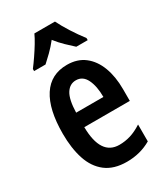

<svg xmlns="http://www.w3.org/2000/svg" viewBox="-192 -851 823 946"><g transform="rotate(-30 219.5 -378.0)"><path d="M225 -552Q284 -552 324 -521Q364 -490 384.5 -435.5Q405 -381 405 -310V-243H146Q148 -81 253 -81Q286 -81 317 -90.5Q348 -100 382 -122V-26Q351 -8 316.5 1Q282 10 244 10Q170 10 124.5 -25Q79 -60 58.5 -122.5Q38 -185 38 -268Q38 -406 85.5 -479Q133 -552 225 -552ZM225 -464Q190 -464 169.5 -431.5Q149 -399 147 -325H302Q302 -386 283 -425Q264 -464 225 -464ZM281 -766Q297 -733 322.5 -693Q348 -653 375 -618V-606H310Q291 -623 267 -646Q243 -669 222 -696Q200 -668 176 -644.5Q152 -621 135 -606H70V-618Q86 -639 104.5 -666Q123 -693 139 -719.5Q155 -746 164 -766Z"/></g></svg>

Font: Noto Sans Kannada ExtraCondensed SemiBold
Style: Regular
Weight: 600
Width: 2
Designer: Jelle Bosma - Monotype Design Team
Foundry: Monotype Imaging Inc.
Version: Version 2.005; ttfautohint (v1.8.4.7-5d5b)